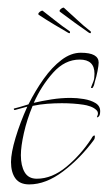

<svg xmlns="http://www.w3.org/2000/svg" viewBox="-20 -473 293 506"><path d="M57 13Q32 13 20.5 -3Q9 -19 9 -46Q9 -70 21 -110Q33 -150 52 -192L19 -183Q17 -183 16.5 -185Q16 -187 17 -187Q22 -188 32 -191Q42 -194 55 -198Q73 -234 95 -265Q117 -296 142 -315Q167 -334 193 -334Q240 -334 240 -308Q240 -301 237 -285.5Q234 -270 230 -258Q229 -255 228.5 -251.5Q228 -248 226 -245Q225 -241 222 -241Q219 -241 220 -243Q224 -253 226.5 -259.5Q229 -266 229 -279Q229 -316 190 -316Q151 -316 120 -281.5Q89 -247 69 -202Q90 -207 115.5 -211Q141 -215 166 -215Q183 -215 201 -212Q219 -209 231.5 -201.5Q244 -194 244 -180Q244 -168 239 -165Q234 -162 236 -166Q241 -176 234.5 -182.5Q228 -189 218 -192.5Q208 -196 200 -197Q187 -199 172.5 -200Q158 -201 143 -201Q124 -201 104.5 -199.5Q85 -198 66 -194Q51 -158 43 -122.5Q35 -87 35 -64Q35 -36 45 -19Q55 -2 77 -2Q117 -2 155 -33.5Q193 -65 221 -108Q225 -116 229 -116Q230 -116 230 -113Q230 -108 228 -105Q192 -56 146.5 -21.5Q101 13 57 13ZM214 -387Q201 -396 178 -412.5Q155 -429 138 -442Q138 -442 137.5 -442.5Q137 -443 137 -444Q137 -447 141 -450Q145 -453 148 -453Q165 -438 182.5 -421.5Q200 -405 218 -391Q220 -390 219.5 -387Q219 -384 214 -387ZM159 -387Q145 -395 122.5 -408.5Q100 -422 82 -434Q82 -434 81.5 -434.5Q81 -435 81 -436Q81 -439 85 -442Q89 -445 92 -445Q109 -432 126.5 -418Q144 -404 163 -391Q165 -390 164.5 -387Q164 -384 159 -387Z"/></svg>

Font: Explora
Style: Regular
Weight: 400
Designer: Robert E. Leuschke
Foundry: Robert E. Leuschke
Version: Version 1.010